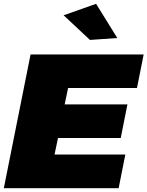

<svg xmlns="http://www.w3.org/2000/svg" viewBox="-20 -985 772 1005"><path d="M451 -776 313 -905 483 -965 594 -786ZM601 0H0L140 -700H732L697 -524.5H336.5L318.5 -438.5H647L612 -262.5H283.5L265.5 -176H636Z"/></svg>

Font: Argentum Sans Black
Style: Italic
Weight: 900
Italic angle: -11°
Designer: Julieta Ulanovsky (font), Cristiano Sobral (main changes and remaster)
Foundry: Julieta Ulanovsky (font), Cristiano Sobral (main changes and remaster)
Version: Version 2.007;June 15, 2022;FontCreator 14.0.0.2814 64-bit; 